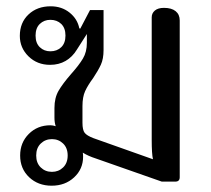

<svg xmlns="http://www.w3.org/2000/svg" viewBox="-20 -577 671 610"><path d="M44 -83Q44 -124 71.5 -151.5Q99 -179 140 -179Q148 -179 157 -176Q153 -188 153 -203V-234Q153 -266 166 -288.5Q179 -311 206 -342Q231 -370 243.5 -391Q256 -412 256 -441V-469L224 -419Q210 -396 188.5 -383.5Q167 -371 139 -371Q98 -371 70.5 -398Q43 -425 43 -463Q43 -505 70.5 -531Q98 -557 141 -557Q176 -557 201 -537Q226 -517 232 -487L235 -486L266 -545H309V-418Q309 -390 300.5 -371.5Q292 -353 276 -329Q259 -306 250.5 -287.5Q242 -269 242 -240V-187Q242 -164 249 -155Q256 -146 277 -138L466 -71Q462 -88 462 -133V-522Q462 -535 472 -543.5Q482 -552 501 -552Q525 -552 538 -541.5Q551 -531 551 -512V-14Q551 0 537 0H494L283 -74Q261 -81 243 -92Q244 -88 244 -79Q244 -40 215.5 -13.5Q187 13 144 13Q101 13 72.5 -14Q44 -41 44 -83ZM188 -464Q188 -488 174.5 -501Q161 -514 140 -514Q120 -514 106.5 -501Q93 -488 93 -464Q93 -440 106.5 -427Q120 -414 140 -414Q161 -414 174.5 -427Q188 -440 188 -464ZM195 -83Q195 -107 180.5 -121Q166 -135 145 -135Q124 -135 109.5 -121Q95 -107 95 -83Q95 -59 109.5 -45Q124 -31 145 -31Q166 -31 180.5 -45Q195 -59 195 -83Z"/></svg>

Font: Maitree Medium
Style: Regular
Weight: 500
Designer: CadsonDemak Team
Foundry: CadsonDemak
Version: Version 1.010